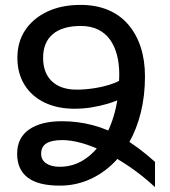

<svg xmlns="http://www.w3.org/2000/svg" viewBox="-20 -748 695 784"><path d="M309 -728Q372 -728 421 -707.5Q470 -687 503.5 -648Q537 -609 554.5 -555.5Q572 -502 572 -436Q572 -357 555 -288.5Q538 -220 506.5 -165Q475 -110 431.5 -71Q388 -32 335.5 -11Q283 10 224 10V-67Q277 -67 321 -94.5Q365 -122 398 -172Q431 -222 449 -291Q467 -360 467 -444Q467 -488 457.5 -524Q448 -560 429 -586.5Q410 -613 380 -627.5Q350 -642 310 -642Q235 -642 195.5 -608.5Q156 -575 156 -512Q156 -450 192 -416Q228 -382 293 -382Q327 -382 363 -387.5Q399 -393 430 -403Q461 -413 480 -426V-348Q452 -334 420 -324.5Q388 -315 354 -309.5Q320 -304 284 -304Q215 -304 162.5 -329Q110 -354 80.5 -401Q51 -448 51 -512Q51 -577 83 -625Q115 -673 173 -700.5Q231 -728 309 -728ZM613 16Q562 -31 510 -66.5Q458 -102 408.5 -126.5Q359 -151 315 -163.5Q271 -176 234 -176Q191 -176 169.5 -162.5Q148 -149 148 -120Q148 -95 168.5 -81Q189 -67 224 -67V10Q136 10 93 -23Q50 -56 50 -120Q50 -185 98.5 -219Q147 -253 233 -253Q297 -253 358.5 -237Q420 -221 482.5 -184.5Q545 -148 613 -87Z"/></svg>

Font: Noto Sans Armenian Medium
Style: Regular
Weight: 500
Designer: Monotype Design Team
Foundry: Monotype Imaging Inc.
Version: Version 2.007